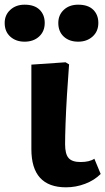

<svg xmlns="http://www.w3.org/2000/svg" viewBox="-71 -786 450 820"><path d="M211 14Q63 14 63 -149Q63 -173 63 -210.5Q63 -248 63 -291.5Q63 -335 63 -378Q63 -421 63 -456Q63 -491 63 -510L209 -520L224 -511Q219 -446 215 -380.5Q211 -315 209 -259.5Q207 -204 207 -170Q207 -128 222 -111Q237 -94 273 -94Q311 -94 332 -108L359 -43Q332 -16 292.5 -1Q253 14 211 14ZM263 -608Q225 -608 201.5 -629.5Q178 -651 178 -688Q178 -722 201.5 -744Q225 -766 263 -766Q305 -766 327 -744.5Q349 -723 349 -688Q349 -652 324.5 -630Q300 -608 263 -608ZM34 -608Q-3 -608 -27 -629.5Q-51 -651 -51 -688Q-51 -722 -27 -744Q-3 -766 34 -766Q76 -766 98 -744.5Q120 -723 120 -688Q120 -652 96 -630Q72 -608 34 -608Z"/></svg>

Font: Literata
Style: Bold
Weight: 700
Designer: Latin by Veronika Burian and Jose Scaglione. Greek by Irene Vlachou. Cyrillic by Vera Evstafieva.
Foundry: TypeTogether
Version: Version 3.103; ttfautohint (v1.8.4.7-5d5b);gftools[0.9.29]